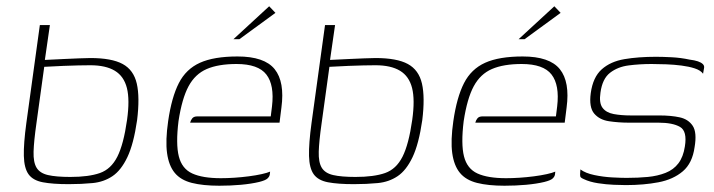

<svg xmlns="http://www.w3.org/2000/svg" viewBox="-20 -585 2276 612"><path d="M199 2Q148 2 116.5 -4Q85 -10 71 -29.5Q57 -49 56 -88Q55 -127 64 -193L107 -505H139L123 -394Q126 -394 144 -395Q162 -396 185.5 -397Q209 -398 232 -399Q255 -400 268 -400Q336 -400 371 -381Q406 -362 416 -318.5Q426 -275 417 -202Q406 -126 386 -84Q366 -42 338.5 -23.5Q311 -5 275.5 -1.5Q240 2 199 2ZM204 -21Q263 -21 298.5 -33.5Q334 -46 354 -85.5Q374 -125 385 -203Q394 -267 384.5 -304.5Q375 -342 346 -359.5Q317 -377 268 -377Q253 -377 229.5 -376.5Q206 -376 182 -375Q158 -374 141.5 -373Q125 -372 121 -372L96 -191Q88 -135 87 -101.5Q86 -68 96.5 -50.5Q107 -33 133 -27Q159 -21 204 -21Z M679 7Q627 7 591.5 -2Q556 -11 537 -34Q518 -57 512.5 -97Q507 -137 516 -199Q527 -275 550 -320Q573 -365 617.5 -385Q662 -405 737 -405Q823 -405 855.5 -364.5Q888 -324 877 -242L871 -194H586Q588 -202 593 -208Q598 -214 609 -214H843L847 -246Q855 -314 829 -347.5Q803 -381 734 -381Q676 -381 639 -365Q602 -349 581 -310Q560 -271 549 -199Q540 -126 550 -86.5Q560 -47 593 -32Q626 -17 684 -17Q704 -17 727 -18.5Q750 -20 773 -23Q796 -26 814 -30Q832 -34 841 -38L840 -29Q839 -22 832.5 -16Q826 -10 806 -5Q781 1 748 4Q715 7 679 7ZM724 -460 838 -565 858 -544 743 -460Z M1108 2Q1057 2 1025.5 -4Q994 -10 980 -29.5Q966 -49 965 -88Q964 -127 973 -193L1016 -505H1048L1032 -394Q1035 -394 1053 -395Q1071 -396 1094.5 -397Q1118 -398 1141 -399Q1164 -400 1177 -400Q1245 -400 1280 -381Q1315 -362 1325 -318.5Q1335 -275 1326 -202Q1315 -126 1295 -84Q1275 -42 1247.5 -23.5Q1220 -5 1184.5 -1.5Q1149 2 1108 2ZM1113 -21Q1172 -21 1207.5 -33.5Q1243 -46 1263 -85.5Q1283 -125 1294 -203Q1303 -267 1293.5 -304.5Q1284 -342 1255 -359.5Q1226 -377 1177 -377Q1162 -377 1138.5 -376.5Q1115 -376 1091 -375Q1067 -374 1050.5 -373Q1034 -372 1030 -372L1005 -191Q997 -135 996 -101.5Q995 -68 1005.5 -50.5Q1016 -33 1042 -27Q1068 -21 1113 -21Z M1588 7Q1536 7 1500.5 -2Q1465 -11 1446 -34Q1427 -57 1421.5 -97Q1416 -137 1425 -199Q1436 -275 1459 -320Q1482 -365 1526.5 -385Q1571 -405 1646 -405Q1732 -405 1764.5 -364.5Q1797 -324 1786 -242L1780 -194H1495Q1497 -202 1502 -208Q1507 -214 1518 -214H1752L1756 -246Q1764 -314 1738 -347.5Q1712 -381 1643 -381Q1585 -381 1548 -365Q1511 -349 1490 -310Q1469 -271 1458 -199Q1449 -126 1459 -86.5Q1469 -47 1502 -32Q1535 -17 1593 -17Q1613 -17 1636 -18.5Q1659 -20 1682 -23Q1705 -26 1723 -30Q1741 -34 1750 -38L1749 -29Q1748 -22 1741.5 -16Q1735 -10 1715 -5Q1690 1 1657 4Q1624 7 1588 7ZM1633 -460 1747 -565 1767 -544 1652 -460Z M1975 5Q1961 5 1936.5 4Q1912 3 1886 -1Q1860 -5 1841 -14Q1834 -17 1831.5 -19.5Q1829 -22 1829 -28.5Q1829 -35 1830 -45Q1846 -33 1874.5 -27Q1903 -21 1931.5 -19.5Q1960 -18 1977 -18Q2014 -18 2045 -21Q2076 -24 2101.5 -34Q2127 -44 2142.5 -64.5Q2158 -85 2163 -118Q2171 -167 2147.5 -180.5Q2124 -194 2079 -194H1984Q1952 -194 1921.5 -198.5Q1891 -203 1874 -223Q1857 -243 1863 -288Q1870 -339 1898 -364Q1926 -389 1970.5 -396.5Q2015 -404 2071 -404Q2092 -404 2121 -402.5Q2150 -401 2178 -395Q2194 -393 2204.5 -389.5Q2215 -386 2220.5 -380.5Q2226 -375 2224 -367L2221 -350Q2213 -361 2194.5 -367Q2176 -373 2152.5 -376Q2129 -379 2104 -380Q2079 -381 2057 -381Q2019 -381 1984 -376.5Q1949 -372 1924.5 -353Q1900 -334 1894 -290Q1889 -257 1900.5 -241.5Q1912 -226 1936 -221.5Q1960 -217 1991 -217H2082Q2119 -217 2146.5 -211Q2174 -205 2188 -184Q2202 -163 2194 -116Q2187 -65 2156.5 -39Q2126 -13 2079 -4Q2032 5 1975 5Z"/></svg>

Font: Genos Thin ExtraLight
Style: Italic
Weight: 250
Italic angle: -8°
Version: Version 1.010